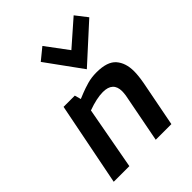

<svg xmlns="http://www.w3.org/2000/svg" viewBox="-222 -918 1042 1042"><g transform="rotate(-45 299.0 -397.5)"><path d="M37.5 0ZM417.5 -315Q417.5 -305 415 -285L360 0H480L531.2 -263.8Q540 -312.5 540 -346.2Q540 -410 506.9 -448.1Q473.8 -486.2 391.2 -486.2Q352.5 -486.2 320 -476.9Q287.5 -467.5 262.5 -457.5Q237.5 -447.5 228.8 -443.8L218.8 -480H132.5L37.5 0H157.5L223.8 -361.2Q292.5 -386.2 340 -386.2Q417.5 -386.2 417.5 -315ZM285 -795 217.5 -740 366.2 -535 575 -725 522.5 -792.5 380 -667.5Z"/></g></svg>

Font: Cambay
Style: Bold Italic
Weight: 700
Italic angle: -11°
Designer: Pooja Saxena
Foundry: Pooja Saxena
Version: Version 1.006;PS 001.006;hotconv 1.0.70;makeotf.lib2.5.58329